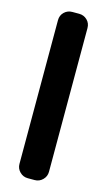

<svg xmlns="http://www.w3.org/2000/svg" viewBox="-109 -715 419 754"><g transform="rotate(15 101.0 -338.0)"><path d="M161 -46Q161 -27 147.5 -13.5Q134 0 115 0H87Q68 0 54.5 -13.5Q41 -27 41 -46V-630Q41 -650 54.5 -663Q68 -676 87 -676H115Q134 -676 147.5 -663Q161 -650 161 -630Z"/></g></svg>

Font: Monomaniac One
Style: Regular
Weight: 400
Version: Version 1.000; ttfautohint (v1.8.3)